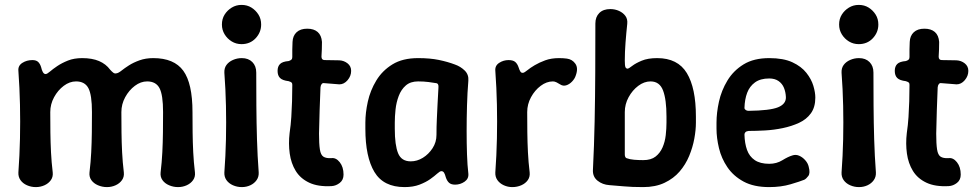

<svg xmlns="http://www.w3.org/2000/svg" viewBox="-20 -750 3985 783"><path d="M126 13Q107 13 90 5.5Q73 -2 63.5 -15.5Q54 -29 55 -47Q60 -116 61.5 -185Q63 -254 61.5 -323Q60 -392 55 -461Q53 -482 71 -493.5Q89 -505 112 -505Q128 -505 136 -497Q144 -489 148 -475Q150 -465 154.5 -456.5Q159 -448 166 -448Q172 -448 183.5 -458Q195 -468 213.5 -480.5Q232 -493 257 -503Q282 -513 315 -513Q356 -513 384 -501Q412 -489 429 -466Q436 -458 442 -453.5Q448 -449 455 -451Q463 -452 475.5 -462Q488 -472 506 -483.5Q524 -495 549 -504Q574 -513 605 -513Q690 -513 727.5 -461.5Q765 -410 765 -293Q765 -251 765.5 -210Q766 -169 768 -129Q770 -89 775 -47Q777 -29 767.5 -15.5Q758 -2 741.5 5.5Q725 13 706 13Q687 13 669.5 5.5Q652 -2 642.5 -15.5Q633 -29 635 -47Q640 -89 642 -129Q644 -169 644.5 -210Q645 -251 645 -293Q645 -363 630.5 -390.5Q616 -418 580 -418Q554 -418 530 -400Q506 -382 490.5 -353.5Q475 -325 475 -293Q475 -251 475.5 -210Q476 -169 478 -129Q480 -89 485 -47Q487 -29 477.5 -15.5Q468 -2 451.5 5.5Q435 13 416 13Q397 13 379.5 5.5Q362 -2 352.5 -15.5Q343 -29 345 -47Q350 -89 352 -129Q354 -169 354.5 -210Q355 -251 355 -293Q355 -363 340.5 -390.5Q326 -418 290 -418Q264 -418 240 -400Q216 -382 200.5 -353.5Q185 -325 185 -293Q185 -251 185.5 -210Q186 -169 188 -129Q190 -89 195 -47Q197 -29 187.5 -15.5Q178 -2 161.5 5.5Q145 13 126 13Z M966 13Q947 13 930 5.5Q913 -2 903.5 -15.5Q894 -29 895 -47Q900 -114 901.5 -182Q903 -250 901.5 -318.5Q900 -387 895 -453Q894 -472 903.5 -485Q913 -498 930 -505.5Q947 -513 966 -513Q993 -513 1009 -497Q1025 -481 1025 -454Q1025 -387 1025.5 -318.5Q1026 -250 1028 -182Q1030 -114 1035 -47Q1036 -29 1026.5 -15.5Q1017 -2 1001 5.5Q985 13 966 13ZM965 -570Q943 -570 925 -581Q907 -592 896 -610Q885 -628 885 -650Q885 -673 896 -690.5Q907 -708 925 -719Q943 -730 965 -730Q988 -730 1005.5 -719Q1023 -708 1034 -690.5Q1045 -673 1045 -650Q1045 -618 1022.5 -594Q1000 -570 965 -570Z M1332 9Q1277 12 1241 -5Q1205 -22 1186 -53Q1167 -84 1161.5 -124Q1156 -164 1161 -207Q1166 -241 1168 -273Q1170 -305 1171 -337Q1172 -369 1172 -403Q1172 -409 1170.5 -411.5Q1169 -414 1165 -416Q1161 -418 1157 -419Q1132 -422 1122 -432Q1112 -442 1112 -461Q1112 -479 1122 -489Q1132 -499 1157 -501Q1164 -503 1168 -506.5Q1172 -510 1172 -517Q1172 -532 1172 -548Q1172 -564 1173 -579Q1174 -604 1189.5 -618.5Q1205 -633 1233 -633Q1260 -633 1275.5 -619.5Q1291 -606 1293 -579Q1293 -564 1292.5 -549Q1292 -534 1291 -519Q1291 -505 1304 -505Q1320 -505 1335 -504.5Q1350 -504 1364 -504Q1383 -503 1397.5 -491.5Q1412 -480 1412 -461Q1412 -440 1397.5 -423Q1383 -406 1364 -406Q1349 -407 1333 -408.5Q1317 -410 1301 -411Q1296 -412 1292 -407.5Q1288 -403 1287 -394Q1285 -347 1283.5 -301Q1282 -255 1281 -205Q1281 -163 1284.5 -140.5Q1288 -118 1299 -111Q1310 -104 1331 -105Q1350 -108 1365.5 -88.5Q1381 -69 1381 -38Q1381 -16 1365.5 -4Q1350 8 1332 9Z M1630 13Q1544 13 1507 -48.5Q1470 -110 1470 -225V-250Q1470 -290 1480 -335.5Q1490 -381 1514.5 -421.5Q1539 -462 1580.5 -487.5Q1622 -513 1685 -513Q1734 -513 1770 -505.5Q1806 -498 1835 -487Q1858 -479 1875 -462.5Q1892 -446 1890 -421Q1886 -372 1884.5 -319.5Q1883 -267 1883 -216Q1883 -165 1884.5 -120.5Q1886 -76 1890 -42Q1892 -21 1874.5 -9Q1857 3 1836 3Q1820 3 1811.5 -4.5Q1803 -12 1798 -27Q1795 -39 1791 -45.5Q1787 -52 1780 -52Q1774 -52 1763 -42Q1752 -32 1734.5 -19.5Q1717 -7 1691 3Q1665 13 1630 13ZM1655 -92Q1681 -92 1704.5 -106.5Q1728 -121 1744 -145.5Q1760 -170 1760 -200Q1760 -233 1761.5 -264.5Q1763 -296 1764.5 -327.5Q1766 -359 1768 -392Q1770 -410 1758 -411Q1747 -413 1727.5 -415.5Q1708 -418 1685 -418Q1654 -418 1635 -401.5Q1616 -385 1606 -358.5Q1596 -332 1593 -303Q1590 -274 1590 -250V-225Q1590 -158 1603.5 -125Q1617 -92 1655 -92Z M2069 13Q2051 13 2034.5 5.5Q2018 -2 2008.5 -15.5Q1999 -29 2000 -47Q2005 -116 2006.5 -185Q2008 -254 2006.5 -323Q2005 -392 2000 -461Q1998 -482 2015.5 -493.5Q2033 -505 2054 -505Q2072 -505 2081 -497.5Q2090 -490 2095 -475Q2098 -465 2102 -458.5Q2106 -452 2113 -453Q2119 -454 2130.5 -463.5Q2142 -473 2160.5 -484Q2179 -495 2203.5 -504Q2228 -513 2260 -513Q2269 -513 2277 -512.5Q2285 -512 2292 -511Q2314 -508 2326.5 -490Q2339 -472 2328 -442Q2324 -429 2313 -417.5Q2302 -406 2289 -402Q2276 -398 2264 -406Q2258 -410 2250 -414Q2242 -418 2235 -418Q2209 -418 2185 -400Q2161 -382 2145.5 -353.5Q2130 -325 2130 -293Q2130 -251 2130.5 -210Q2131 -169 2133 -129Q2135 -89 2140 -47Q2142 -29 2132.5 -15.5Q2123 -2 2106 5.5Q2089 13 2069 13Z M2603 13Q2556 13 2525 10Q2494 7 2465 5Q2437 3 2417 -13Q2397 -29 2398 -56Q2403 -156 2405 -255.5Q2407 -355 2407.5 -454.5Q2408 -554 2408 -654Q2408 -681 2424 -697Q2440 -713 2469 -713Q2488 -713 2504.5 -705.5Q2521 -698 2530.5 -685Q2540 -672 2538 -653Q2534 -616 2531 -576.5Q2528 -537 2528 -503Q2528 -483 2530.5 -476.5Q2533 -470 2540 -470Q2545 -471 2558.5 -481.5Q2572 -492 2597 -502.5Q2622 -513 2660 -513Q2744 -513 2781 -452Q2818 -391 2818 -275V-250Q2818 -220 2811.5 -184.5Q2805 -149 2790.5 -114Q2776 -79 2751.5 -50.5Q2727 -22 2690 -4.5Q2653 13 2603 13ZM2603 -97Q2635 -97 2653.5 -111.5Q2672 -126 2682 -149Q2692 -172 2695 -199Q2698 -226 2698 -250V-275Q2698 -344 2684 -381Q2670 -418 2633 -418Q2607 -418 2583 -400Q2559 -382 2543.5 -353.5Q2528 -325 2528 -293V-120Q2528 -114 2530 -110Q2532 -106 2535 -105Q2548 -100 2566 -98.5Q2584 -97 2603 -97Z M3117 13Q3054 13 3012.5 -9.5Q2971 -32 2946.5 -68Q2922 -104 2912 -146Q2902 -188 2902 -225V-250Q2902 -290 2912 -335.5Q2922 -381 2946.5 -421.5Q2971 -462 3012.5 -487.5Q3054 -513 3117 -513Q3175 -513 3211.5 -496Q3248 -479 3268.5 -453Q3289 -427 3297 -400Q3305 -373 3305 -352Q3305 -313 3287 -288Q3269 -263 3238.5 -249Q3208 -235 3172 -227.5Q3136 -220 3099.5 -218Q3063 -216 3033 -216Q3024 -215 3020 -211Q3016 -207 3016 -201Q3017 -165 3026.5 -138.5Q3036 -112 3058 -97Q3080 -82 3117 -82Q3147 -82 3170.5 -96.5Q3194 -111 3211 -116Q3225 -121 3239 -115Q3253 -109 3264 -96.5Q3275 -84 3278 -70Q3285 -44 3276.5 -32.5Q3268 -21 3260 -17Q3243 -10 3204 1.5Q3165 13 3117 13ZM3032 -298Q3120 -299 3153 -312.5Q3186 -326 3185 -354Q3184 -375 3177 -392Q3170 -409 3155 -419.5Q3140 -430 3117 -430Q3081 -430 3059 -414Q3037 -398 3027 -371.5Q3017 -345 3016 -310Q3016 -305 3021 -301.5Q3026 -298 3032 -298Z M3483 13Q3464 13 3447 5.5Q3430 -2 3420.5 -15.5Q3411 -29 3412 -47Q3417 -114 3418.5 -182Q3420 -250 3418.5 -318.5Q3417 -387 3412 -453Q3411 -472 3420.5 -485Q3430 -498 3447 -505.5Q3464 -513 3483 -513Q3510 -513 3526 -497Q3542 -481 3542 -454Q3542 -387 3542.5 -318.5Q3543 -250 3545 -182Q3547 -114 3552 -47Q3553 -29 3543.5 -15.5Q3534 -2 3518 5.5Q3502 13 3483 13ZM3482 -570Q3460 -570 3442 -581Q3424 -592 3413 -610Q3402 -628 3402 -650Q3402 -673 3413 -690.5Q3424 -708 3442 -719Q3460 -730 3482 -730Q3505 -730 3522.5 -719Q3540 -708 3551 -690.5Q3562 -673 3562 -650Q3562 -618 3539.5 -594Q3517 -570 3482 -570Z M3849 9Q3794 12 3758 -5Q3722 -22 3703 -53Q3684 -84 3678.5 -124Q3673 -164 3678 -207Q3683 -241 3685 -273Q3687 -305 3688 -337Q3689 -369 3689 -403Q3689 -409 3687.5 -411.5Q3686 -414 3682 -416Q3678 -418 3674 -419Q3649 -422 3639 -432Q3629 -442 3629 -461Q3629 -479 3639 -489Q3649 -499 3674 -501Q3681 -503 3685 -506.5Q3689 -510 3689 -517Q3689 -532 3689 -548Q3689 -564 3690 -579Q3691 -604 3706.5 -618.5Q3722 -633 3750 -633Q3777 -633 3792.5 -619.5Q3808 -606 3810 -579Q3810 -564 3809.5 -549Q3809 -534 3808 -519Q3808 -505 3821 -505Q3837 -505 3852 -504.5Q3867 -504 3881 -504Q3900 -503 3914.5 -491.5Q3929 -480 3929 -461Q3929 -440 3914.5 -423Q3900 -406 3881 -406Q3866 -407 3850 -408.5Q3834 -410 3818 -411Q3813 -412 3809 -407.5Q3805 -403 3804 -394Q3802 -347 3800.5 -301Q3799 -255 3798 -205Q3798 -163 3801.5 -140.5Q3805 -118 3816 -111Q3827 -104 3848 -105Q3867 -108 3882.5 -88.5Q3898 -69 3898 -38Q3898 -16 3882.5 -4Q3867 8 3849 9Z"/></svg>

Font: Winky Sans Medium
Style: Regular
Weight: 500
Designer: Simon Atzbach
Foundry: typofactur
Version: Version 1.205